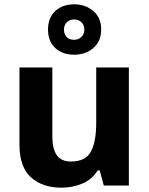

<svg xmlns="http://www.w3.org/2000/svg" viewBox="-20 -858 690 888"><path d="M576 -546V0H460L441 -70H432Q406 -28 361 -9Q316 10 264 10Q177 10 123.5 -37.5Q70 -85 70 -190V-546H222V-228Q222 -170 242.5 -140.5Q263 -111 308 -111Q376 -111 400.5 -157Q425 -203 425 -290V-546ZM323 -605Q269 -605 235.5 -636Q202 -667 202 -721Q202 -776 235.5 -807Q269 -838 323 -838Q375 -838 411.5 -807Q448 -776 448 -722Q448 -667 412 -636Q376 -605 323 -605ZM323 -674Q343 -674 356.5 -687Q370 -700 370 -721Q370 -743 356.5 -755.5Q343 -768 323 -768Q303 -768 289.5 -755.5Q276 -743 276 -721Q276 -700 288 -687Q300 -674 323 -674Z"/></svg>

Font: Noto Sans Georgian Bold
Style: Regular
Weight: 700
Designer: Monotype Design Team, Akaki Razmadze
Foundry: Google LLC
Version: Version 2.005; ttfautohint (v1.8.4.7-5d5b)